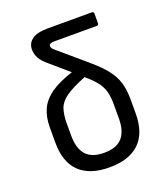

<svg xmlns="http://www.w3.org/2000/svg" viewBox="-129 -775 767 878"><g transform="rotate(-20 254.5 -336.0)"><path d="M254 11Q159 11 109 -37Q59 -85 59 -180V-253Q59 -304 76 -341.5Q93 -379 132.5 -407Q172 -435 240 -457L153 -532Q125 -555 114.5 -575Q104 -595 104 -617Q104 -647 128.5 -665Q153 -683 206 -683H419Q429 -683 429 -674V-627Q429 -617 419 -617H212Q187 -617 187 -603Q187 -595 195.5 -586.5Q204 -578 219 -566L337 -465Q380 -428 404.5 -396.5Q429 -365 439.5 -330Q450 -295 450 -247V-180Q450 -85 400 -37Q350 11 254 11ZM138 -186Q138 -123 166 -91.5Q194 -60 254 -60Q314 -60 342 -91.5Q370 -123 370 -186V-252Q370 -290 363 -316Q356 -342 338.5 -364.5Q321 -387 287 -416Q222 -390 190 -367.5Q158 -345 148 -316Q138 -287 138 -244Z"/></g></svg>

Font: Sofia Sans Semi Condensed
Style: Regular
Weight: 400
Designer: Botio Nikoltchev, Ani Petrova
Foundry: lettersoup
Version: Version 4.100; ttfautohint (v1.8.4.7-5d5b)